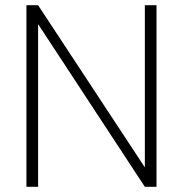

<svg xmlns="http://www.w3.org/2000/svg" viewBox="-20 -721 707 741"><path d="M584 0H539L127 -628V0H82V-701H127L539 -75V-701H584Z"/></svg>

Font: Fz Poppins ExtLt
Style: Regular
Weight: 200
Designer: Ninad Kale (Devanagari), Jonny Pinhorn (Latin)
Foundry: Indian Type Foundry
Version: Vit hóa bi Vntype.Com & FontZin.Com